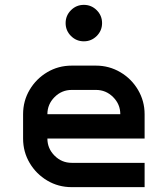

<svg xmlns="http://www.w3.org/2000/svg" viewBox="-20 -770 690 790"><path d="M75 -200V-300Q75 -355 102 -400.5Q129 -446 174.5 -473Q220 -500 275 -500H375Q429 -500 475 -473Q521 -446 548 -400Q575 -354 575 -300V-200H175Q175 -159 204.5 -129.5Q234 -100 275 -100H575V0H275Q220 0 174.5 -27Q129 -54 102 -99.5Q75 -145 75 -200ZM475 -300Q475 -341 445.5 -370.5Q416 -400 375 -400H275Q234 -400 204.5 -370.5Q175 -341 175 -300ZM250 -675Q250 -706 272 -728Q294 -750 325 -750Q356 -750 378 -728Q400 -706 400 -675Q400 -644 378 -622Q356 -600 325 -600Q294 -600 272 -622Q250 -644 250 -675Z"/></svg>

Font: Monoikos Medium
Style: Regular
Weight: 500
Designer: Brian Krent
Version: Version 0.088